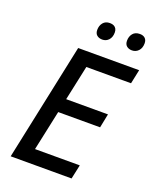

<svg xmlns="http://www.w3.org/2000/svg" viewBox="-164 -1004 889 1098"><g transform="rotate(20 280.0 -455.0)"><path d="M38.1 0 189 -713.9H560.1L542 -627.9H270L224.6 -415.5H479L461.9 -330.6H207L154.8 -86.4H427.2L408.7 0ZM481.9 -806.2Q462.4 -806.2 449.7 -816.9Q437 -827.6 437 -849.1Q437 -875 451.4 -892.6Q465.8 -910.2 493.7 -910.2Q514.2 -910.2 525.6 -899.4Q537.1 -888.7 537.1 -868.7Q537.1 -839.8 521.2 -823Q505.4 -806.2 481.9 -806.2ZM301.3 -806.2Q281.2 -806.2 268.6 -816.9Q255.9 -827.6 255.9 -849.1Q255.9 -875 270.3 -892.6Q284.7 -910.2 311.5 -910.2Q325.7 -910.2 335.4 -905.3Q345.2 -900.4 350.3 -891.1Q355.5 -881.8 355.5 -868.7Q355.5 -839.8 340.1 -823Q324.7 -806.2 301.3 -806.2Z"/></g></svg>

Font: Open Sans Medium
Style: Italic
Weight: 500
Italic angle: -12°
Designer: Monotype Design Team
Foundry: Monotype Imaging Inc.
Version: Version 3.000